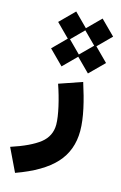

<svg xmlns="http://www.w3.org/2000/svg" viewBox="-272 -868 756 1201"><g transform="rotate(15 106.0 -267.0)"><path d="M64.5 -448.2 149.9 -533.7 235.4 -448.2 328.1 -540.5 242.7 -626 328.1 -711.4 235.4 -803.7 149.9 -718.3 64.5 -803.7 -27.8 -711.4 57.6 -626 -27.8 -540.5ZM149.9 -704.6 228.5 -626 149.9 -547.9 71.8 -626ZM71.8 -337.9C102.5 -250 127 -145.5 127 -87.4C127 -37.6 106.9 2.9 67.4 34.2C27.8 64.9 -33.2 94.2 -115.7 121.1L-43.9 270.5C68.8 230 151.4 181.2 203.6 124C255.9 66.9 282.2 -3.9 282.2 -87.9C282.2 -173.3 256.3 -278.3 220.7 -389.2Z"/></g></svg>

Font: Estedad ExtraBold
Style: Regular
Weight: 800
Designer: Amin Abedi
Version: Version 7.3